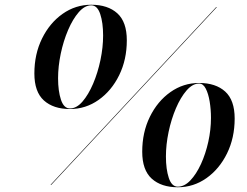

<svg xmlns="http://www.w3.org/2000/svg" viewBox="-20 -780 1040 810"><path d="M275 -320Q205.5 -320 165.2 -356.2Q125 -392.5 125 -470Q125 -551.5 157.2 -617.2Q189.5 -683 244 -721.5Q298.5 -760 365 -760Q435 -760 475 -723.8Q515 -687.5 515 -610Q515 -528.5 482.8 -462.8Q450.5 -397 396 -358.5Q341.5 -320 275 -320ZM365 -757.5Q337.5 -757.5 312.2 -728.5Q287 -699.5 267.2 -653.2Q247.5 -607 236.2 -553.2Q225 -499.5 225 -450Q225 -396 237.2 -359.2Q249.5 -322.5 275 -322.5Q303 -322.5 328 -351.5Q353 -380.5 372.8 -426.8Q392.5 -473 403.8 -526.8Q415 -580.5 415 -630Q415 -684 402.8 -720.8Q390.5 -757.5 365 -757.5ZM892 -750H895L196 0H193ZM730 10Q660.5 10 620.2 -26.2Q580 -62.5 580 -140Q580 -221.5 612.2 -287.2Q644.5 -353 699 -391.5Q753.5 -430 820 -430Q890 -430 930 -393.8Q970 -357.5 970 -280Q970 -198.5 937.8 -132.8Q905.5 -67 851 -28.5Q796.5 10 730 10ZM820 -427.5Q792.5 -427.5 767.2 -398.5Q742 -369.5 722.2 -323.2Q702.5 -277 691.2 -223.2Q680 -169.5 680 -120Q680 -66 692.2 -29.2Q704.5 7.5 730 7.5Q758 7.5 783 -18.8Q808 -45 827.8 -88Q847.5 -131 858.8 -182Q870 -233 870 -282.5Q870 -318.5 864.5 -351.8Q859 -385 848 -406.2Q837 -427.5 820 -427.5Z"/></svg>

Font: Bodoni* 72pt
Style: Italic
Weight: 400
Italic angle: -13°
Version: Version 2.3